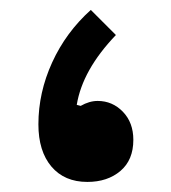

<svg xmlns="http://www.w3.org/2000/svg" viewBox="-20 -360 340 381"><path d="M160.2 -340.3 210 -290.5Q143.6 -221.2 132.3 -151.9L140.1 -149.9Q157.2 -159.7 173.8 -159.7Q203.1 -159.7 223.9 -138.2Q244.6 -116.7 244.6 -82.5Q244.6 -42.5 219 -20.8Q193.4 1 153.3 1Q107.9 1 82 -29.5Q56.2 -60.1 56.2 -113.3Q56.2 -176.3 83.5 -236.1Q110.8 -295.9 160.2 -340.3Z"/></svg>

Font: Estedad-FD ExtraBold
Style: Regular
Weight: 800
Designer: Amin Abedi
Version: Version 7.3